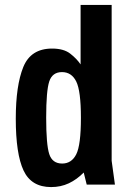

<svg xmlns="http://www.w3.org/2000/svg" viewBox="-20 -750 534 780"><path d="M307.4 -730V-488.4Q291.7 -511.6 265.3 -532.1Q238.9 -552.7 191.6 -552.7Q105.1 -552.7 74.6 -477.6Q44.1 -402.4 44.1 -268Q44.1 -124.6 75.7 -57.3Q107.3 10 187.6 10Q227 10 259.7 -5.4Q292.4 -20.9 320.1 -49.1L332.3 0H446.9L433.6 -96.9V-730ZM308.7 -270.9Q308.7 -160.4 289.7 -123Q270.7 -85.6 232.6 -85.6Q192.6 -85.6 180.1 -124Q167.6 -162.4 167.6 -272.1Q167.6 -381 180.1 -419.1Q192.6 -457.1 231.9 -457.1Q270.7 -457.1 289.7 -419Q308.7 -380.9 308.7 -270.9Z"/></svg>

Font: Secuela Black
Style: Regular
Weight: 900
Designer: Fernando Haro
Foundry: deFharo
Version: Version 1.704